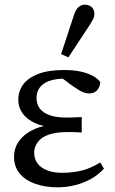

<svg xmlns="http://www.w3.org/2000/svg" viewBox="-20 -787 491 820"><path d="M226 13Q173 13 130.5 -2Q88 -17 64 -46Q40 -75 40 -117Q40 -157 63.5 -187.5Q87 -218 128 -236Q169 -254 221 -254V-242Q169 -244 132.5 -260Q96 -276 77 -302Q58 -328 58 -360Q58 -397 78.5 -425.5Q99 -454 142.5 -471Q186 -488 255 -488Q291 -488 321 -482Q351 -476 373.5 -464.5Q396 -453 408 -437Q408 -418 396 -403Q384 -388 361 -388Q350 -388 339.5 -391.5Q329 -395 316.5 -402.5Q304 -410 287 -422L235 -461H306L316 -444Q299 -448 285 -449.5Q271 -451 256 -451Q218 -451 191 -441.5Q164 -432 150 -413.5Q136 -395 136 -368Q136 -342 150 -323.5Q164 -305 192 -295Q220 -285 262 -285Q277 -285 292 -285.5Q307 -286 329 -287V-221Q304 -223 293 -223Q282 -223 271 -223Q228 -223 200 -215.5Q172 -208 156 -195Q140 -182 133 -166.5Q126 -151 126 -134Q126 -109 139.5 -90Q153 -71 180 -60Q207 -49 246 -49Q283 -49 322.5 -57Q362 -65 408 -93L424 -67Q400 -40 368 -22.5Q336 -5 300 4Q264 13 226 13ZM241 -556 297 -726Q305 -749 317 -758Q329 -767 342 -767Q360 -767 371.5 -756.5Q383 -746 383 -729Q383 -716 378 -706Q373 -696 361 -677L272 -542Z"/></svg>

Font: Source Serif 4 Variable
Style: Regular
Weight: 400
Designer: Frank Grießhammer
Foundry: Adobe
Version: Version 4.005;hotconv 1.1.0;makeotfexe 2.6.0